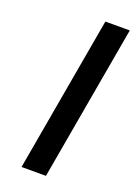

<svg xmlns="http://www.w3.org/2000/svg" viewBox="-136 -756 575 813"><g transform="rotate(20 151.5 -350.0)"><path d="M70 0 193 -700H303L180 0Z"/></g></svg>

Font: Cuprum SemiBold
Style: Italic
Weight: 600
Italic angle: -10°
Version: Version 3.000